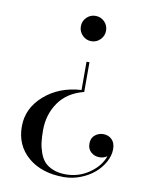

<svg xmlns="http://www.w3.org/2000/svg" viewBox="-86 -595 722 900"><g transform="rotate(10 275.0 -145.0)"><path d="M338.5 -512.5Q356 -495 356 -470Q356 -445 338.2 -427.2Q320.5 -409.5 296 -409.5Q271.5 -409.5 253.8 -427.2Q236 -445 236 -470Q236 -495 253.5 -512.5Q271 -530 296 -530Q321 -530 338.5 -512.5ZM305 -169.5Q226 -149.5 186 -92Q146 -34.5 146 40Q146 71.5 148.8 95.8Q151.5 120 160.5 145.8Q169.5 171.5 184.2 188Q199 204.5 225 215.2Q251 226 286.5 226Q348 226 398 191.2Q448 156.5 464.5 108Q449 119.5 428 119.5Q404.5 119.5 387.8 104.8Q371 90 371 65Q371 37.5 388.5 23.5Q406 9.5 428 9.5Q452.5 9.5 468.8 25.5Q485 41.5 485 71Q485 101.5 468.5 132Q452 162.5 424.5 186.2Q397 210 358.5 225Q320 240 279 240Q173.5 240 109.2 185Q45 130 45 40Q45 -46.5 115.2 -108.2Q185.5 -170 291 -176.5V-311H305Z"/></g></svg>

Font: Bodoni* 16pt
Style: Regular
Weight: 400
Version: Version 2.3